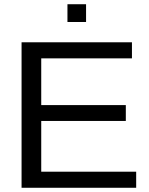

<svg xmlns="http://www.w3.org/2000/svg" viewBox="-20 -888 707 908"><path d="M82 0V-688H604V-612H175V-391H575V-316H175V-76H624V0ZM299 -784V-868H387V-784Z"/></svg>

Font: Libra Sans
Style: Regular
Weight: 400
Foundry: Context Ltd
Version: Version 1.000; ttfautohint (v1.3)